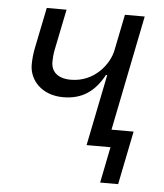

<svg xmlns="http://www.w3.org/2000/svg" viewBox="-49 -560 635 744"><g transform="rotate(5 268.5 -188.0)"><path d="M368 140H438L480 -68H394L484 -516H407L379 -377C368 -320 311 -247 220 -247C170 -247 143 -271 143 -310C143 -323 144 -339 148 -359L180 -516H103L71 -359C66 -334 64 -312 64 -292C64 -232 113 -177 196 -177C270 -177 318 -211 354 -277H359L303 0H396Z"/></g></svg>

Font: Braiins Sans
Style: Italic
Weight: 400
Italic angle: -11.31°
Designer: Mike Abbink, Paul van der Laan, Pieter van Rosmalen, Jiri Chlebus, Lubos Buracinsky
Foundry: Bold Monday, Sudetype
Version: Version 1.000;hotconv 1.0.109;makeotfexe 2.5.65596